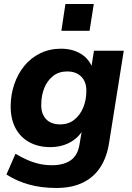

<svg xmlns="http://www.w3.org/2000/svg" viewBox="-20 -743 655 954"><path d="M260 191Q186 191 124.5 174Q63 157 12 124L57 21Q85 38 114.5 51Q144 64 174.5 71Q205 78 238 78Q295 78 330.5 54Q366 30 375 -25L389 -108L397 -107Q382 -76 356 -54.5Q330 -33 298 -22.5Q266 -12 230 -12Q171 -12 126.5 -36Q82 -60 57.5 -105.5Q33 -151 33 -214Q33 -272 51 -324.5Q69 -377 101.5 -416.5Q134 -456 180.5 -478.5Q227 -501 283 -501Q340 -501 382 -475.5Q424 -450 441 -401L433 -404L447 -491H595L522 -33Q511 38 478.5 88Q446 138 391.5 164.5Q337 191 260 191ZM279 -125Q320 -125 349 -148Q378 -171 393.5 -208.5Q409 -246 409 -290Q410 -335 384.5 -361.5Q359 -388 313 -388Q273 -388 244 -365.5Q215 -343 200 -305.5Q185 -268 185 -223Q184 -178 208.5 -151.5Q233 -125 279 -125ZM285 -590 305 -723H446L425 -590Z"/></svg>

Font: Nunito Sans 12pt ExtraLight 12pt ExtraBold
Style: Italic
Weight: 800
Italic angle: -9°
Version: Version 3.101;gftools[0.9.27]